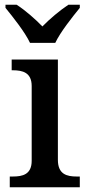

<svg xmlns="http://www.w3.org/2000/svg" viewBox="-20 -786 369 806"><path d="M106 -606H212C233 -651 284 -715 315 -753V-766H267C232 -743 188 -706 158 -675C128 -706 86 -743 50 -766H3V-753C34 -715 85 -651 106 -606ZM21 0H315V-45H302C261 -45 223 -54 223 -115V-536H29V-491H34C74 -491 113 -482 113 -425V-111C113 -53 74 -45 34 -45H21Z"/></svg>

Font: Noto Serif Medium
Style: Regular
Weight: 500
Designer: Monotype Design Team
Foundry: Monotype Imaging Inc.
Version: Version 2.013